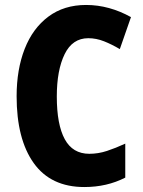

<svg xmlns="http://www.w3.org/2000/svg" viewBox="-20 -744 577 774"><path d="M336 -590Q272 -590 240.5 -525.5Q209 -461 209 -355Q209 -242 241 -183Q273 -124 340 -124Q376 -124 411 -135.5Q446 -147 485 -165V-28Q411 10 320 10Q185 10 116 -86.5Q47 -183 47 -356Q47 -464 79.5 -547Q112 -630 175 -677Q238 -724 327 -724Q374 -724 419.5 -711.5Q465 -699 508 -675L463 -546Q431 -565 399.5 -577.5Q368 -590 336 -590Z"/></svg>

Font: Noto Sans Gujarati UI Condensed ExtraBold
Style: Regular
Weight: 800
Width: 3
Designer: Jelle Bosma - Monotype Design Team, Universal Thirst
Foundry: Monotype Imaging Inc.
Version: Version 2.106; ttfautohint (v1.8.4.7-5d5b)